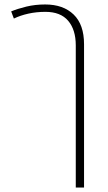

<svg xmlns="http://www.w3.org/2000/svg" viewBox="-20 -579 485 859"><path d="M42 -496 30 -528Q59 -540 98 -549.5Q137 -559 182 -559Q263 -559 309.5 -514Q356 -469 356 -381V260H319V-376Q319 -446 285 -486Q251 -526 183 -526Q143 -526 107 -518Q71 -510 42 -496Z"/></svg>

Font: Noto Sans Thai Looped ExtLight
Style: Regular
Weight: 200
Designer: Sasikarn Vongin, Ben Mitchell
Foundry: The Fontpad Ltd
Version: Version 1.00